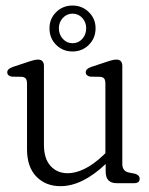

<svg xmlns="http://www.w3.org/2000/svg" viewBox="-20 -644 524 675"><path d="M75 -119V-349Q75 -362 70.8 -367.5Q66.5 -373 56.5 -374L21.5 -374.5Q5.5 -377.5 5.5 -390Q5.5 -402 24.5 -408.5L80.5 -427Q94 -431.5 101 -433Q108 -434.5 113.5 -434.5Q134.5 -434.5 134.5 -411.5V-134.5Q134.5 -86 157.8 -60.5Q181 -35 218 -35Q245 -35 276.5 -50Q308 -65 343.5 -98.5L350.5 -105.5V-349Q350.5 -362 346.5 -367.5Q342.5 -373 332 -374L297.5 -374.5Q281.5 -377.5 281.5 -390Q281.5 -402 300 -408.5L356 -427Q369.5 -431.5 376.5 -433Q383.5 -434.5 389.5 -434.5Q410 -434.5 410 -411.5V-68Q410 -42 433 -37.5L455.5 -33Q471 -28 471 -15.5Q471 0 451.5 0H390.5Q351.5 0 351.5 -40.5V-67.5Q269.5 10.5 192.5 10.5Q140.5 10.5 107.8 -23.2Q75 -57 75 -119ZM235 -463Q201 -463 177.5 -486.2Q154 -509.5 154 -544.5Q154 -578.5 177.5 -601.5Q201 -624.5 235 -624.5Q269 -624.5 292.5 -601.2Q316 -578 316 -544.5Q316 -510 292.5 -486.5Q269 -463 235 -463ZM235 -596Q215 -596 201 -581Q187 -566 187 -544.5Q187 -522.5 201 -507.2Q215 -492 235 -492Q255.5 -492 269.2 -507.2Q283 -522.5 283 -544.5Q283 -566 269.2 -581Q255.5 -596 235 -596Z"/></svg>

Font: Fraunces 144pt S100 Light
Style: Regular
Weight: 300
Version: Version 1.000; ttfautohint (v1.8.3)